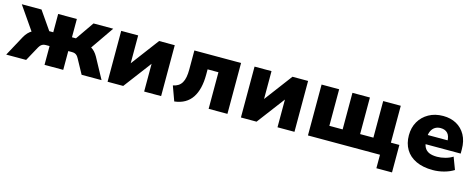

<svg xmlns="http://www.w3.org/2000/svg" viewBox="-39 -1096 4496 1815"><g transform="rotate(15 2209.0 -188.5)"><path d="M-7 0 102 -201Q116 -226 134 -245Q152 -264 174 -276Q196 -288 223 -291L193 -236L12 -498H205L329 -319H368V-498H551V-319H590L714 -498H907L726 -236L696 -291Q723 -288 745.5 -276Q768 -264 785.5 -245Q803 -226 817 -201L926 0H731L654 -141Q645 -158 635.5 -167Q626 -176 614.5 -180Q603 -184 587 -184H551V0H368V-184H332Q317 -184 305.5 -180Q294 -176 284.5 -167Q275 -158 265 -141L188 0Z M985 0V-498H1151V-204H1135L1356 -498H1509V0H1343V-294H1360L1138 0Z M1642 17 1590 -126Q1620 -132 1641 -145.5Q1662 -159 1675.5 -182Q1689 -205 1695 -237.5Q1701 -270 1701 -312V-498H2158V0H1974V-358H1868V-306Q1868 -235 1854.5 -178.5Q1841 -122 1813.5 -80.5Q1786 -39 1743.5 -14.5Q1701 10 1642 17Z M2290 0V-498H2456V-204H2440L2661 -498H2814V0H2648V-294H2665L2443 0Z M3651 132V0H2946V-498H3118V-140H3248V-498H3419V-140H3549V-498H3721V-137H3804V132Z M4169 11Q4073 11 4005 -21Q3937 -53 3902 -111.5Q3867 -170 3867 -249Q3867 -325 3900.5 -383Q3934 -441 3994.5 -475Q4055 -509 4135 -509Q4209 -509 4265 -478Q4321 -447 4353 -389Q4385 -331 4385 -249V-208H4018V-297H4248L4234 -284Q4234 -339 4209.5 -365.5Q4185 -392 4141 -392Q4109 -392 4086 -377.5Q4063 -363 4050 -335.5Q4037 -308 4037 -267V-254Q4037 -206 4052 -177Q4067 -148 4097.5 -134.5Q4128 -121 4176 -121Q4214 -121 4255.5 -132Q4297 -143 4328 -163L4373 -44Q4332 -18 4277.5 -3.5Q4223 11 4169 11Z"/></g></svg>

Font: Nunito Sans 10pt Black
Style: Regular
Weight: 900
Designer: Vernon Adams
Foundry: Vernon Adams
Version: Version 3.101;gftools[0.9.27]